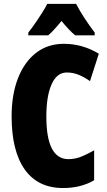

<svg xmlns="http://www.w3.org/2000/svg" viewBox="-20 -947 547 977"><path d="M319.8 -578.1Q269.5 -578.1 242.7 -518.3Q215.8 -458.5 215.8 -354Q215.8 -137.2 328.1 -137.2Q362.8 -137.2 394.8 -150.4Q426.8 -163.6 459 -182.1V-29.8Q391.6 9.8 300.8 9.8Q173.3 9.8 106.2 -84.2Q39.1 -178.2 39.1 -355Q39.1 -465.3 71.3 -548.3Q103.5 -631.3 163.1 -677.7Q222.7 -724.1 305.2 -724.1Q398.9 -724.1 482.9 -673.8L438 -534.2Q409.7 -554.2 380.9 -566.2Q352.1 -578.1 319.8 -578.1ZM367.2 -927.2Q402.8 -859.4 461.9 -781.2V-767.1H362.8Q332.5 -791.5 293 -840.3Q250.5 -788.1 225.1 -767.1H124V-781.2Q137.7 -798.3 157 -825.9Q176.3 -853.5 194.1 -881.6Q211.9 -909.7 220.2 -927.2Z"/></svg>

Font: Open Sans Condensed ExtraBold
Style: Regular
Weight: 800
Width: 3
Designer: Monotype Design Team
Foundry: Monotype Imaging Inc.
Version: Version 3.000; ttfautohint (v1.8.4)